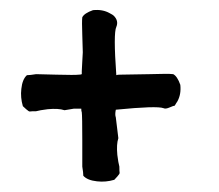

<svg xmlns="http://www.w3.org/2000/svg" viewBox="-20 -361 432 378"><path d="M141 -215V-221Q141 -225 142 -240Q143 -255 143 -258Q143 -265 142 -292Q141 -319 142 -327Q146 -335 163 -341Q182 -343 196 -335Q202 -332 204 -330Q214 -320 209 -308Q203 -296 209 -213Q211 -214 216 -214L275 -215Q282 -215 298.5 -215.5Q315 -216 321 -215Q329 -211 335 -194Q337 -175 329 -161L327 -158Q325 -155 324 -153Q322 -153 314 -149.5Q306 -146 302 -148Q289 -153 208 -145Q206 -135 208 -130L213 -89Q209 -77 211 -56Q213 -40 215 -33Q215 -23 215.5 -21Q216 -19 211 -13.5Q206 -8 205 -7Q188 -2 171 -4Q152 -6 144 -15Q144 -21 142 -33Q142 -36 142 -84.5Q142 -133 141 -140Q140 -142 140 -147H125L107 -144Q95 -148 74 -146Q58 -144 51 -142Q41 -142 39 -141.5Q37 -141 31.5 -146Q26 -151 25 -152Q20 -169 22 -186Q24 -205 33 -213Q39 -213 51 -215Q54 -215 91 -214Q128 -213 135 -214Q139 -214 141 -215Z"/></svg>

Font: FuturaRenner
Style: Regular
Weight: 400
Designer: Bastien Sozeau
Foundry: NBR — Bastien Sozeau
Version: Version 2.001;PS 002.001;hotconv 1.0.88;makeotf.lib2.5.64775